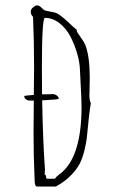

<svg xmlns="http://www.w3.org/2000/svg" viewBox="-20 -682 421 707"><path d="M314.5 -301.8Q308.6 -270 300.3 -181.2Q297.9 -155.8 290.5 -126.7Q283.2 -97.7 272.9 -78.1Q261.2 -56.2 238.8 -33.9Q216.3 -11.7 185.5 4.9H116.2Q107.4 4.9 107.4 -22Q103.5 -105 103.5 -195.8L104.5 -311.5H90.3Q82 -311.5 75.7 -316.2Q69.3 -320.8 69.3 -328.1Q69.3 -329.1 79.6 -330.3Q89.8 -331.5 104.5 -332.5L105.5 -432.1Q105.5 -530.3 101.6 -620.1Q93.3 -627 93.3 -640.1Q93.3 -647.5 101.6 -654.8Q109.9 -662.1 117.2 -662.1Q124 -662.1 132.3 -654.3Q141.1 -645.5 142.6 -645Q148.9 -641.6 166 -639.2Q183.6 -636.2 189.5 -632.8Q204.1 -625.5 229.5 -602.1Q252 -580.1 263.2 -571.8L262.2 -569.8Q262.7 -564.5 277.3 -544.4Q290.5 -525.9 294.4 -516.1Q310.5 -473.1 310.5 -397Q310.5 -383.8 310.1 -373.5Q309.6 -363.3 309.6 -350.1V-341.8Q309.1 -337.4 309.1 -332Q309.1 -312.5 314.5 -301.8ZM280.3 -289.1Q280.3 -299.8 279.8 -308.1Q279.3 -315.9 279.3 -325.2L274.4 -425.8Q273.4 -452.6 264.4 -484.1Q255.4 -515.6 240.2 -545.9Q224.1 -577.1 199 -596.7Q173.8 -616.2 145.5 -616.2Q134.3 -616.2 134.3 -431.2Q134.3 -365.7 134.8 -334.5Q164.1 -335.4 174.3 -335.4Q182.1 -335.4 189.2 -330.3Q196.3 -325.2 196.3 -318.4Q196.3 -315.4 135.3 -312.5Q137.7 -170.9 145.5 -58.1L144.5 -39.1L148.4 -37.1L151.4 -23.9H182.1Q188 -32.2 194.8 -37.1Q196.3 -38.6 198 -39.8Q199.7 -41 201.7 -42.5L209.5 -48.8Q280.3 -112.3 280.3 -289.1Z"/></svg>

Font: Amatica SC
Style: Regular
Weight: 400
Designer: Vernon Adams, Ben Nathan
Foundry: newtypography
Version: Version 2.001